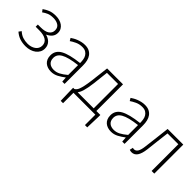

<svg xmlns="http://www.w3.org/2000/svg" viewBox="93 -1283 2246 2246"><g transform="rotate(45 1216.0 -160.0)"><path d="M221 12Q170 12 126 -2Q82 -16 42 -51L65 -82Q100 -50 137.5 -38Q175 -26 218 -26Q246 -26 271 -33.5Q296 -41 315 -54.5Q334 -68 345 -88Q356 -108 356 -132Q356 -183 316 -208.5Q276 -234 204 -234H144V-270H191Q263 -270 299 -295.5Q335 -321 335 -364Q335 -411 301.5 -432.5Q268 -454 219 -454Q171 -454 139.5 -441Q108 -428 78 -406L55 -437Q87 -460 126 -476Q165 -492 220 -492Q253 -492 282 -484Q311 -476 332.5 -460.5Q354 -445 367 -422Q380 -399 380 -368Q380 -329 357.5 -301Q335 -273 298 -257V-253Q319 -248 337.5 -238Q356 -228 370.5 -213Q385 -198 393.5 -177.5Q402 -157 402 -130Q402 -98 388 -72Q374 -46 349 -27Q324 -8 291 2Q258 12 221 12Z M641 12Q612 12 587 4Q562 -4 543 -20Q524 -36 513 -61Q502 -86 502 -120Q502 -200 576.5 -241.5Q651 -283 812 -301Q812 -328 808 -355.5Q804 -383 791 -404.5Q778 -426 756 -439.5Q734 -453 698 -453Q650 -453 610 -434Q570 -415 545 -397L525 -430Q538 -439 556.5 -450Q575 -461 598 -470Q621 -479 648 -485.5Q675 -492 704 -492Q746 -492 775 -477.5Q804 -463 822 -438Q840 -413 848 -379.5Q856 -346 856 -307V0H818L814 -62H811Q774 -33 731.5 -10.5Q689 12 641 12ZM649 -26Q691 -26 729 -46Q767 -66 812 -104V-267Q738 -258 687 -245Q636 -232 605 -214Q574 -196 560.5 -173Q547 -150 547 -122Q547 -96 555 -78Q563 -60 577 -48.5Q591 -37 609.5 -31.5Q628 -26 649 -26Z M1003 0V172H964L959 -13V-39H979Q990 -45 1000 -56Q1010 -67 1019 -90Q1028 -113 1036.5 -152.5Q1045 -192 1053 -254L1080 -480H1343V-39H1409V-13L1403 172H1365V0ZM1093 -248Q1087 -201 1080.5 -167Q1074 -133 1066.5 -108Q1059 -83 1050.5 -66.5Q1042 -50 1034 -39H1299V-442H1115Z M1633 12Q1604 12 1579 4Q1554 -4 1535 -20Q1516 -36 1505 -61Q1494 -86 1494 -120Q1494 -200 1568.5 -241.5Q1643 -283 1804 -301Q1804 -328 1800 -355.5Q1796 -383 1783 -404.5Q1770 -426 1748 -439.5Q1726 -453 1690 -453Q1642 -453 1602 -434Q1562 -415 1537 -397L1517 -430Q1530 -439 1548.5 -450Q1567 -461 1590 -470Q1613 -479 1640 -485.5Q1667 -492 1696 -492Q1738 -492 1767 -477.5Q1796 -463 1814 -438Q1832 -413 1840 -379.5Q1848 -346 1848 -307V0H1810L1806 -62H1803Q1766 -33 1723.5 -10.5Q1681 12 1633 12ZM1641 -26Q1683 -26 1721 -46Q1759 -66 1804 -104V-267Q1730 -258 1679 -245Q1628 -232 1597 -214Q1566 -196 1552.5 -173Q1539 -150 1539 -122Q1539 -96 1547 -78Q1555 -60 1569 -48.5Q1583 -37 1601.5 -31.5Q1620 -26 1641 -26Z M1975 12Q1955 12 1940 5L1950 -37Q1955 -35 1959.5 -34Q1964 -33 1971 -33Q2000 -33 2017.5 -62Q2035 -91 2042 -153Q2052 -235 2062 -316.5Q2072 -398 2081 -480H2340V0H2296V-442H2117Q2108 -367 2099 -293Q2090 -219 2082 -144Q2072 -64 2045.5 -26Q2019 12 1975 12Z"/></g></svg>

Font: Giro Light
Style: Regular
Weight: 300
Designer: Paul D. Hunt
Foundry: Adobe Systems Incorporated
Version: Version 1.000;PS 1.0;hotconv 1.0.88;makeotf.lib2.5.647800